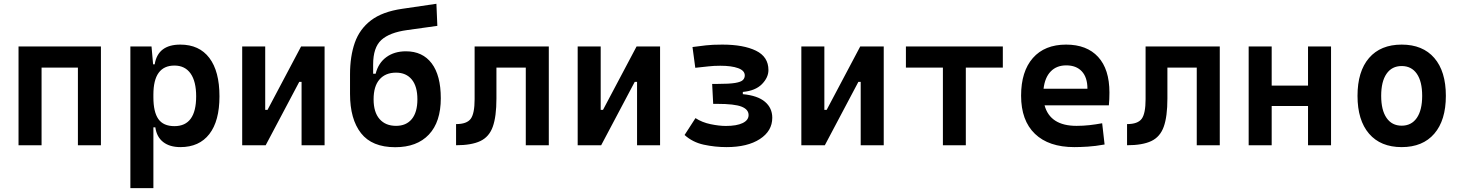

<svg xmlns="http://www.w3.org/2000/svg" viewBox="-20 -761 7657 1006"><path d="M388.2 0V-406.7H197.8V0H77.1V-517.6H508.8V0Z M663.1 224.6V-517.6H773.9L782.2 -423.8H790.5Q807.1 -527.3 924.8 -527.3Q1023.9 -527.3 1076.9 -457.5Q1129.9 -387.7 1129.9 -256.3Q1129.9 -127 1076.9 -58.6Q1023.9 9.8 925.3 9.8Q869.1 9.8 835 -16.8Q800.8 -43.5 793.9 -93.8H783.7V224.6ZM783.7 -251.5Q783.7 -174.3 809.8 -137.2Q835.9 -100.1 894 -100.1Q1007.8 -100.1 1007.8 -256.3Q1007.8 -334.5 978.5 -376Q949.2 -417.5 894 -417.5Q783.7 -417.5 783.7 -265.6Z M1249 0V-517.6H1369.6V-185.5H1381.8L1557.6 -517.6H1680.7V0H1560.1V-332H1547.9L1372.1 0Z M2050.8 10.3Q1929.2 10.3 1871.6 -63.2Q1814 -136.7 1814 -269V-371.6Q1814 -465.8 1839.1 -537.4Q1864.3 -608.9 1923.8 -654.3Q1983.4 -699.7 2086.9 -714.8L2266.6 -741.2L2271.5 -625.5L2113.8 -603.5Q2021 -590.8 1978 -551.5Q1935.1 -512.2 1935.1 -423.3V-374.5H1948.2Q1962.4 -431.2 2004.4 -461.7Q2046.4 -492.2 2106.9 -492.2Q2194.3 -492.2 2241.9 -429Q2289.6 -365.7 2289.6 -246.1Q2289.6 -122.1 2227.1 -55.9Q2164.6 10.3 2050.8 10.3ZM2055.2 -101.6Q2108.4 -101.6 2137.7 -137.2Q2167 -172.9 2167 -240.7Q2167 -308.6 2137.5 -344.5Q2107.9 -380.4 2055.2 -380.4Q1999.5 -380.4 1968.5 -344.7Q1937.5 -309.1 1937.5 -240.7Q1937.5 -172.9 1968.8 -137.2Q2000 -101.6 2055.2 -101.6Z M2369.6 0V-110.8Q2425.8 -110.8 2446.3 -138.4Q2466.8 -166 2466.8 -241.2V-517.6H2855.5V0H2734.9V-406.7H2581.1V-244.6Q2581.1 -150.4 2562 -97.2Q2543 -43.9 2496.8 -22Q2450.7 0 2369.6 0Z M3006.8 0V-517.6H3127.4V-185.5H3139.6L3315.4 -517.6H3438.5V0H3317.9V-332H3305.7L3129.9 0Z M3787.1 9.8Q3726.1 9.8 3667.5 -2.9Q3608.9 -15.6 3566.9 -53.7L3624 -142.1Q3658.7 -119.6 3703.1 -110.4Q3747.6 -101.1 3783.2 -101.1Q3839.8 -101.1 3871.1 -116.2Q3902.3 -131.3 3902.3 -158.2Q3902.3 -187.5 3865.7 -202.1Q3829.1 -216.8 3737.3 -216.8H3716.8L3711.4 -321.3H3738.8Q3801.3 -321.3 3831.8 -326.4Q3862.3 -331.5 3872.3 -341.6Q3882.3 -351.6 3882.3 -365.7Q3882.3 -391.1 3847.7 -403.8Q3813 -416.5 3753.9 -416.5Q3719.7 -416.5 3692.9 -413.3Q3666 -410.2 3623 -405.8L3608.4 -514.6Q3646 -519.5 3679 -523.4Q3711.9 -527.3 3764.6 -527.3Q3875.5 -527.3 3940.9 -495.4Q4006.3 -463.4 4006.3 -394Q4006.3 -355 3972.4 -320.3Q3938.5 -285.6 3872.1 -279.3V-267.6Q3949.7 -260.3 3988 -227.8Q4026.4 -195.3 4026.4 -144Q4026.4 -74.7 3961.4 -32.5Q3896.5 9.8 3787.1 9.8Z M4178.7 0V-517.6H4299.3V-185.5H4311.5L4487.3 -517.6H4610.4V0H4489.7V-332H4477.5L4301.8 0Z M4920.4 0V-406.7H4726.6V-517.6H5234.4V-406.7H5040.5V0Z M5608.9 9.8Q5475.1 9.8 5402.6 -59.8Q5330.1 -129.4 5330.1 -259.8Q5330.1 -386.7 5391.8 -457Q5453.6 -527.3 5565.9 -527.3Q5674.3 -527.3 5733.6 -462.9Q5793 -398.4 5793 -275.9Q5793 -240.7 5790 -209H5453.1Q5482.4 -101.6 5620.6 -101.6Q5654.8 -101.6 5687.7 -105.2Q5720.7 -108.9 5754.9 -115.2L5767.6 -3.9Q5719.2 4.9 5679.4 7.3Q5639.6 9.8 5608.9 9.8ZM5447.8 -295.9H5677.7Q5677.7 -355.5 5648.4 -387Q5619.1 -418.5 5566.9 -418.5Q5516.1 -418.5 5485.4 -386.7Q5454.6 -355 5447.8 -295.9Z M5885.3 0V-110.8Q5941.4 -110.8 5961.9 -138.4Q5982.4 -166 5982.4 -241.2V-517.6H6371.1V0H6250.5V-406.7H6096.7V-244.6Q6096.7 -150.4 6077.6 -97.2Q6058.6 -43.9 6012.5 -22Q5966.3 0 5885.3 0Z M6833.5 0V-205.6H6643.1V0H6522.5V-517.6H6643.1V-312.5H6833.5V-517.6H6954.1V0Z M7324.2 9.8Q7213.9 9.8 7153.3 -60.5Q7092.8 -130.9 7092.8 -258.8Q7092.8 -387.2 7153.3 -457.3Q7213.9 -527.3 7324.2 -527.3Q7434.6 -527.3 7495.1 -457.3Q7555.7 -387.2 7555.7 -258.8Q7555.7 -130.9 7495.1 -60.5Q7434.6 9.8 7324.2 9.8ZM7324.2 -102.5Q7375.5 -102.5 7403.6 -143.3Q7431.6 -184.1 7431.6 -258.8Q7431.6 -334 7403.6 -374.5Q7375.5 -415 7324.2 -415Q7272.9 -415 7244.9 -374.5Q7216.8 -334 7216.8 -258.8Q7216.8 -184.1 7244.9 -143.3Q7272.9 -102.5 7324.2 -102.5Z"/></svg>

Font: Cascadia Code SemiBold
Style: Regular
Weight: 600
Monospace: yes
Designer: Aaron Bell
Foundry: Saja Typeworks
Version: Version 2404.023; ttfautohint (v1.8.4)